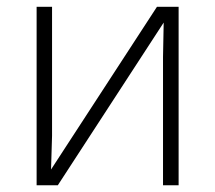

<svg xmlns="http://www.w3.org/2000/svg" viewBox="-20 -551 640 571"><path d="M134.8 -530.8V-147L131.8 -46.9L446.8 -530.8H511.2V0H464.8V-381.3L466.8 -483.9L151.9 0H88.9V-530.8Z"/></svg>

Font: JBL Sans
Style: Light
Weight: 300
Version: Version 1.10